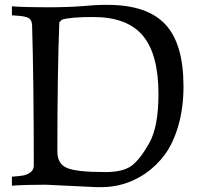

<svg xmlns="http://www.w3.org/2000/svg" viewBox="-20 -764 816 790"><path d="M377 6 168 -4Q83 -4 29 0V-37Q59 -39 75.5 -42Q92 -45 105.5 -55Q119 -65 119 -83Q119 -429 112 -661Q111 -683 96.5 -690.5Q82 -698 43 -700L29 -701V-738Q83 -734 172.5 -734Q262 -734 321 -739Q380 -744 401 -744H422Q585 -744 660 -664Q735 -584 735 -409Q735 -319 713.5 -246Q692 -173 657.5 -127Q623 -81 578 -50Q495 6 398 6ZM216 -140Q216 -90 255.5 -73Q295 -56 414 -56Q487 -56 522 -82.5Q557 -109 594.5 -176Q632 -243 632 -377Q632 -541 567.5 -617.5Q503 -694 364 -694Q268 -694 235 -683L224 -672Q216 -460 216 -140Z"/></svg>

Font: Prociono
Style: Regular
Weight: 400
Designer: Barry Schwartz
Foundry: The Crud Factory
Version: Version 2.301